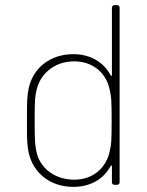

<svg xmlns="http://www.w3.org/2000/svg" viewBox="-20 -720 574 748"><path d="M416 -690V-428C416 -424 413 -423 411 -427C384 -477 333 -509 266 -509C175 -509 109 -455 92 -377C86 -351 85 -320 85 -281C85 -271 85 -260 85 -249C85 -238 85 -227 85 -218C85 -178 86 -150 92 -124C110 -46 175 8 266 8C333 8 384 -23 411 -73C413 -77 416 -76 416 -72V-10C416 -4 420 0 426 0H436C442 0 446 -4 446 -10V-690C446 -696 442 -700 436 -700H426C420 -700 416 -696 416 -690ZM408 -134C397 -73 349 -20 269 -20C191 -20 132 -68 121 -134C117 -156 115 -168 115 -251C115 -335 117 -347 122 -367C135 -431 191 -481 269 -481C347 -481 397 -430 408 -367C413 -345 415 -333 415 -250C415 -166 413 -154 408 -134Z"/></svg>

Font: Barlow Thin
Style: Regular
Weight: 250
Designer: Jeremy Tribby
Foundry: Tribby Type
Version: Version 1.422;hotconv 1.0.109;makeotfexe 2.5.65596